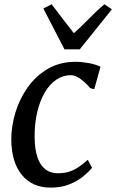

<svg xmlns="http://www.w3.org/2000/svg" viewBox="-20 -846 530 876"><path d="M211 10Q127 10 79.5 -48.2Q32 -106.5 31.5 -210.5Q31.5 -269.5 50 -331.5Q68.5 -393.5 105.5 -446.2Q142.5 -499 197.5 -531.5Q252.5 -564 325 -564Q352.5 -564 384.5 -558.2Q416.5 -552.5 438.5 -541.5L410 -439L391.5 -444Q379 -459 364 -472.5Q349 -486 333.2 -494.5Q317.5 -503 303 -503Q267.5 -503 237 -482.5Q206.5 -462 184.2 -424Q162 -386 149.8 -334Q137.5 -282 138 -219.5Q138.5 -164.5 151 -128Q163.5 -91.5 187 -73.5Q210.5 -55.5 244 -55.5Q274.5 -55.5 297.8 -63.5Q321 -71.5 341 -85.5Q361 -99.5 380.5 -117L400 -80.5Q387 -64 361.2 -42.5Q335.5 -21 298 -5.5Q260.5 10 211 10ZM274 -621 178 -807 215.5 -826.5Q240 -794 265.5 -761Q291 -728 317 -694.5Q354 -727.5 385.8 -760.5Q417.5 -793.5 456 -826.5L490.5 -803.5L344 -621Z"/></svg>

Font: Merriweather 28pt
Style: Italic
Weight: 400
Italic angle: -7.8°
Version: Version 2.101